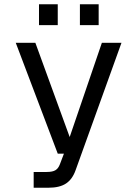

<svg xmlns="http://www.w3.org/2000/svg" viewBox="-20 -731 640 901"><path d="M138 150V76H199Q227 76 240.5 67.5Q254 59 261 40L280 -10H251L54 -530H146L307 -88L458 -530H550L335 67Q320 110 290 130Q260 150 207 150ZM163 -613V-711H251V-613ZM355 -613V-711H443V-613Z"/></svg>

Font: Geist Mono
Style: Regular
Weight: 400
Monospace: yes
Designer: Basement.studio, Andrés Briganti, Mateo Zaragoza
Foundry: Basement.studio, Vercel, Andrés Briganti, Guido Ferreyra, Mateo Zaragoza
Version: Version 1.500; ttfautohint (v1.8.4.7-5d5b)